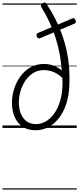

<svg xmlns="http://www.w3.org/2000/svg" viewBox="-20 -1038 643 1558"><path d="M269 19Q207 19 164 -9.5Q121 -38 99 -88.5Q77 -139 77 -204Q77 -262 95 -318Q113 -374 146.5 -419.5Q180 -465 228 -492Q276 -519 337 -519Q378 -519 413.5 -506Q449 -493 481 -467Q476 -537 463.5 -603.5Q451 -670 430 -734.5Q409 -799 380.5 -860.5Q352 -922 315 -981Q310 -990 312.5 -997.5Q315 -1005 325 -1012Q346 -1025 357 -1008Q397 -947 428.5 -885Q460 -823 483 -759Q506 -695 520.5 -628.5Q535 -562 540.5 -492Q546 -422 543 -349Q540 -264 518 -196Q496 -128 458.5 -80Q421 -32 372.5 -6.5Q324 19 269 19ZM272 -31Q313 -31 351 -52.5Q389 -74 418.5 -114.5Q448 -155 466.5 -214Q485 -273 487 -347Q488 -363 487.5 -378Q487 -393 485 -407Q451 -439 413.5 -454Q376 -469 335 -469Q287 -469 249.5 -445.5Q212 -422 186 -383.5Q160 -345 146.5 -299Q133 -253 133 -206Q133 -154 149.5 -114.5Q166 -75 197 -53Q228 -31 272 -31ZM305 -728Q297 -724 289.5 -728Q282 -732 278 -744Q275 -754 277.5 -760.5Q280 -767 289 -771L566 -888Q585 -897 593 -873Q597 -862 595 -856Q593 -850 584 -846ZM0 490H603V500H0ZM0 -20H603V0H0ZM0 -505H603V-500H0ZM0 -1010H603V-1000H0Z"/></svg>

Font: Playwrite ZA Guides
Style: Regular
Weight: 400
Designer: Veronika Burian, José Scaglione
Foundry: TypeTogether
Version: Version 1.003